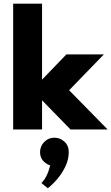

<svg xmlns="http://www.w3.org/2000/svg" viewBox="-20 -708 608 1050"><path d="M568.5 0H365.5L210 -159.5V0H52V-688H210V-272.5L343 -410.5H548L358 -214.5ZM241.5 321.5 206.5 293Q238.5 261 254.5 197Q199 175.5 199 123.5Q199 92 221.8 68.5Q244.5 45 277.5 45Q309 45 332.5 66.8Q356 88.5 356 123Q356 162.5 339.2 199Q322.5 235.5 296.8 266.8Q271 298 241.5 321.5Z"/></svg>

Font: Lucymar Sans ExtraBold
Style: Regular
Weight: 800
Foundry: The League of Moveable Type (original font) / Main changes by Cristiano Sobral with portions from Mirco Monsees
Version: Version 2.001;August 30, 2020;FontCreator 13.0.0.2681 64-bit